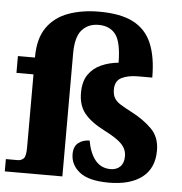

<svg xmlns="http://www.w3.org/2000/svg" viewBox="-54 -825 839 887"><g transform="rotate(5 365.0 -381.5)"><path d="M483 10Q390 10 347.5 -23.5Q305 -57 305 -107Q305 -143 326.5 -159.5Q348 -176 378 -176Q388 -119 414.5 -86Q441 -53 486 -53Q513 -53 530 -69.5Q547 -86 547 -118Q547 -149 525 -173Q503 -197 444 -227Q379 -260 349 -297Q319 -334 319 -392Q319 -445 341 -477Q363 -509 400 -525.5Q437 -542 480 -546Q479 -642 452 -677Q425 -712 373 -712Q325 -712 296 -679.5Q267 -647 267 -570V0H0V-57H55Q71 -57 82 -67.5Q93 -78 93 -120V-458H14V-536H93V-538Q93 -625 129.5 -676.5Q166 -728 229 -750.5Q292 -773 371 -773Q470 -773 529 -742.5Q588 -712 614.5 -649.5Q641 -587 641 -491H575Q529 -491 499 -476Q469 -461 469 -421Q469 -397 478 -381.5Q487 -366 507 -353.5Q527 -341 560 -324Q616 -295 654 -257Q692 -219 692 -157Q692 -75 637 -32.5Q582 10 483 10Z"/></g></svg>

Font: Noto Serif Georgian ExtraBold
Style: Regular
Weight: 800
Designer: Monotype Design Team, Akaki Razmadze
Foundry: Google LLC
Version: Version 2.003; ttfautohint (v1.8.4.7-5d5b)